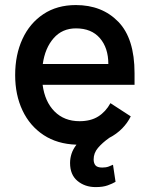

<svg xmlns="http://www.w3.org/2000/svg" viewBox="-20 -573 600 775"><path d="M446.4 160.9Q433.9 168.3 414.8 175.2Q395.6 182.2 366.1 182.2Q322.8 182.2 292.8 157.3Q262.8 132.5 262.8 84.9Q262.8 66.1 268.8 47.4Q274.9 28.8 288.7 11Q210.9 8.5 155.5 -28.2Q100.1 -65 70.7 -127.5Q41.2 -190 41.2 -269.9Q41.2 -351.9 70.7 -415.7Q100.1 -479.4 155.2 -516Q210.2 -552.6 286.2 -552.6Q392 -552.6 457.6 -485.1Q523.1 -417.6 523.1 -277.7V-230.8H152Q160.9 -162.6 200.1 -123.2Q239.3 -83.8 301.1 -83.8Q346.2 -83.8 376.4 -102.8Q406.6 -121.8 425.8 -156.6L507.8 -103.3Q495 -77.1 473.2 -54.7Q451.3 -32.3 421.2 -16.7Q393.1 3.2 375.5 24Q358 44.7 358 70.3Q358 85.6 365.4 94.5Q372.9 103.3 392.8 103.3Q407.7 103.3 418.3 99.4Q429 95.5 436.1 92ZM286.6 -458.5Q231.2 -458.5 196.4 -418.7Q161.6 -378.9 152.7 -314.6H417.3Q417.3 -379.6 383.2 -419Q349.1 -458.5 286.6 -458.5Z"/></svg>

Font: Interface Medium
Style: Regular
Weight: 500
Designer: Rasmus Andersson
Foundry: rsms
Version: Version 1.8